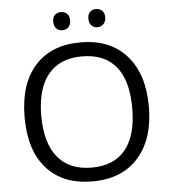

<svg xmlns="http://www.w3.org/2000/svg" viewBox="-60 -947 898 1011"><g transform="rotate(-5 389.5 -441.5)"><path d="M148.9 -357.4Q149.4 -213.9 210.9 -138.2Q272.5 -63 390.6 -63Q508.8 -63 569.3 -137.7Q629.9 -212.9 629.9 -357.4Q629.9 -502 569.3 -576.2Q508.8 -650.4 390.6 -650.9Q272.5 -651.4 210.9 -576.2Q149.4 -501 148.9 -357.4ZM717.8 -357.9Q717.8 -185.5 630.9 -87.9Q543.9 9.8 388.2 9.8Q232.4 9.8 146.5 -86.4Q60.5 -182.6 61 -358.4Q61.5 -534.2 147.5 -629.4Q233.4 -725.1 388.7 -725.1Q543.9 -725.1 630.9 -627.4Q717.8 -529.8 717.8 -357.9ZM484.9 -893.1Q504.4 -892.6 517.1 -880.9Q529.8 -869.1 529.8 -845.7Q529.3 -822.3 516.6 -809.6Q503.9 -796.9 484.9 -796.9Q465.8 -796.9 453.1 -809.6Q440.4 -822.3 440.9 -845.7Q440.9 -869.1 453.1 -880.9Q465.3 -892.6 484.9 -893.1ZM298.8 -893.1Q318.4 -892.6 331.5 -880.9Q344.2 -869.1 344.2 -845.7Q344.2 -822.3 331.5 -809.6Q318.8 -796.9 299.3 -796.9Q280.3 -796.9 267.6 -809.6Q254.9 -822.3 254.9 -845.7Q254.9 -869.1 267.1 -880.9Q279.3 -892.6 298.8 -893.1Z"/></g></svg>

Font: OpenSansHebrew-Regular
Style: Regular
Weight: 400
Foundry: Ascender Corporation, Yanek Iontef
Version: Version 2.001;PS 002.001;hotconv 1.0.70;makeotf.lib2.5.58329